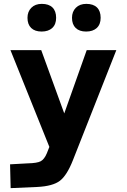

<svg xmlns="http://www.w3.org/2000/svg" viewBox="-20 -736 654 992"><path d="M581 -477 357 91Q326 170 289.5 198Q253 226 172 230L35 236L32 113L123 108Q172 107 190.5 97Q209 87 222 56L235 23L34 -477H193L312 -150L428 -477ZM270 -644Q270 -610 250 -591.5Q230 -573 195 -573Q160 -573 141 -591.5Q122 -610 122 -644Q122 -676 142 -696Q162 -716 196 -716Q232 -716 251 -697.5Q270 -679 270 -644ZM500 -644Q500 -610 480 -591.5Q460 -573 425 -573Q390 -573 371 -591.5Q352 -610 352 -644Q352 -676 372 -696Q392 -716 426 -716Q462 -716 481 -697.5Q500 -679 500 -644Z"/></svg>

Font: Intel One Mono
Style: Bold
Weight: 700
Monospace: yes
Designer: Fred Shallcrass
Foundry: Frere-Jones Type LLC
Version: Version 1.400;hotconv 1.1.0;makeotfexe 2.6.0;FJTRelease1.4